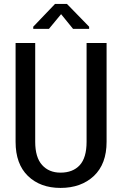

<svg xmlns="http://www.w3.org/2000/svg" viewBox="-20 -925 606 956"><path d="M510.7 -710.9Q510.7 -587.9 510.7 -218.8Q510.7 -108.4 447.3 -48.8Q383.8 10.7 281.2 10.7Q180.7 10.7 119.1 -48.8Q57.6 -108.4 57.6 -218.8Q57.6 -236.3 57.6 -257.8Q57.6 -361.3 57.6 -538.1Q57.6 -581.1 57.6 -710.9Q82 -710.9 155.3 -710.9Q155.3 -587.9 155.3 -218.8Q155.3 -141.6 189.5 -103.5Q223.6 -65.4 281.2 -65.4Q342.8 -65.4 377 -102.5Q411.1 -139.6 411.1 -218.8Q411.1 -382.8 411.1 -710.9Q436.5 -710.9 510.7 -710.9ZM423.8 -792Q423.8 -789.1 423.8 -781.2Q403.3 -781.2 343.8 -781.2Q329.1 -798.8 284.2 -854.5Q268.6 -835.9 223.6 -781.2Q204.1 -781.2 145.5 -781.2Q145.5 -783.2 145.5 -792Q172.9 -820.3 253.9 -905.3Q268.6 -905.3 313.5 -905.3Q340.8 -877 423.8 -792Z"/></svg>

Font: Noto Sans Hebrew DECATHLON 
Style: Regular
Weight: 400
Designer: Monotype Design team
Version: Version 1.03 uh